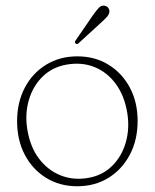

<svg xmlns="http://www.w3.org/2000/svg" viewBox="-20 -654 552 685"><path d="M256 -453Q318.5 -453 367 -423.2Q415.5 -393.5 443.2 -341.5Q471 -289.5 471 -222.5Q471 -154.5 443.2 -102Q415.5 -49.5 367 -19.5Q318.5 10.5 255.5 10.5Q193 10.5 144.5 -19.5Q96 -49.5 68.5 -101.8Q41 -154 41 -221.5Q41 -289 68.5 -341.2Q96 -393.5 144.8 -423.2Q193.5 -453 256 -453ZM296 -19.5Q346.5 -28.5 380.8 -62.8Q415 -97 429 -146.8Q443 -196.5 434 -251.5Q424 -312.5 393.2 -354.5Q362.5 -396.5 317 -414.8Q271.5 -433 217.5 -423.5Q166 -414.5 131.5 -380.2Q97 -346 82.8 -296.5Q68.5 -247 77.5 -192Q87.5 -130 119 -88.2Q150.5 -46.5 196.5 -28.2Q242.5 -10 296 -19.5ZM312.5 -601Q324.5 -617.5 333.2 -626.8Q342 -636 353.5 -633.5Q362 -632 366.8 -625.2Q371.5 -618.5 370 -610Q368.5 -601.5 361 -593.2Q353.5 -585 343.5 -576L260 -499.5Q254.5 -494.5 250 -499Q246.5 -501.5 247.5 -505Q248.5 -508.5 251 -511.5Z"/></svg>

Font: Fraunces 72pt SuperSoft Thin
Style: Regular
Weight: 100
Version: Version 1.000;[b76b70a41]